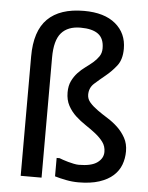

<svg xmlns="http://www.w3.org/2000/svg" viewBox="-51 -747 602 779"><g transform="rotate(5 250.0 -357.5)"><path d="M479 -152Q479 -123 469.5 -97.5Q460 -72 438.5 -52.5Q417 -33 382 -21.5Q347 -10 297 -10Q272 -10 246.5 -15Q221 -20 201 -26V-101H213Q218 -99 228 -95.5Q238 -92 249 -89Q260 -86 272 -83.5Q284 -81 293 -81Q344 -81 368 -98.5Q392 -116 392 -142Q392 -165 379.5 -182Q367 -199 348 -214Q329 -229 307 -243.5Q285 -258 266 -275.5Q247 -293 234.5 -316Q222 -339 222 -370Q222 -397 231.5 -416.5Q241 -436 255 -451Q269 -466 285 -477.5Q301 -489 315 -501Q329 -513 338.5 -527Q348 -541 348 -560Q348 -600 324 -618Q300 -636 252 -636Q200 -636 173.5 -605.5Q147 -575 147 -505V-16H62V-502Q62 -606 112 -655.5Q162 -705 260 -705Q343 -705 388.5 -667Q434 -629 434 -566Q434 -522 414 -496.5Q394 -471 370 -451.5Q346 -432 326 -414Q306 -396 306 -368Q306 -350 319 -335.5Q332 -321 351 -307.5Q370 -294 392.5 -280Q415 -266 434 -248Q453 -230 466 -206.5Q479 -183 479 -152Z"/></g></svg>

Font: D2Coding
Style: Regular
Weight: 400
Monospace: yes
Designer: Yong-Rak Park; Jeong-Hwan Yoon; Sang-Min Lee;
Foundry: NHN Corporation
Version: Version 1.3.2; Build 20180524